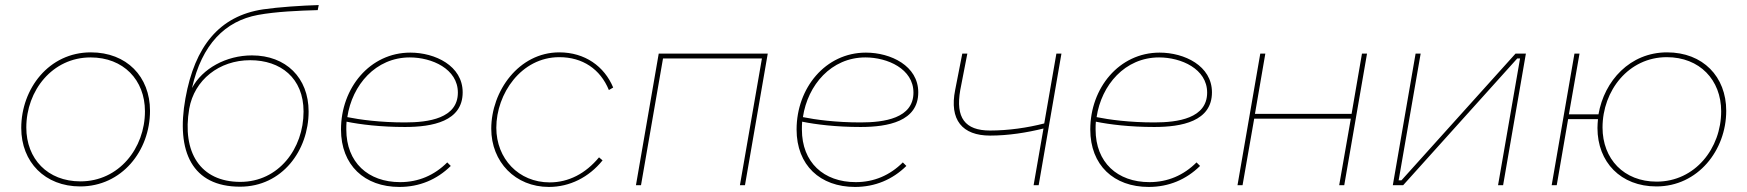

<svg xmlns="http://www.w3.org/2000/svg" viewBox="-20 -732 6908 759"><path d="M297 5C461 5 573 -135 573 -294C573 -429 481 -525 339 -525C173 -525 64 -381 64 -226C64 -91 158 5 297 5ZM298 -15C168 -15 84 -104 84 -228C84 -374 187 -505 338 -505C468 -505 553 -416 553 -292C553 -146 450 -15 298 -15Z M929 6C1096 6 1200 -138 1200 -291C1200 -425 1110 -513 976 -513C874 -513 780 -461 739 -384C778 -557 870 -649 1000 -673C1070 -686 1162 -690 1236 -692L1240 -712C1171 -710 1082 -704 1020 -695C847 -669 750 -549 713 -343C675 -132 740 6 929 6ZM930 -13C771 -13 699 -131 728 -302C748 -416 846 -494 969 -494C1089 -494 1180 -424 1180 -291C1180 -144 1081 -13 930 -13Z M1559 7C1638 7 1707 -22 1762 -76L1748 -90C1697 -39 1634 -12 1562 -12C1435 -12 1349 -90 1349 -220C1349 -230 1349 -241 1350 -251C1404 -240 1484 -230 1581 -230C1689 -230 1809 -252 1809 -367C1809 -472 1700 -524 1602 -524C1442 -524 1328 -384 1328 -220C1328 -79 1421 7 1559 7ZM1353 -269C1372 -396 1465 -505 1600 -505C1687 -505 1790 -460 1790 -366C1790 -264 1674 -248 1581 -248C1483 -248 1402 -259 1353 -269Z M2150 7C2232 7 2308 -31 2362 -98L2348 -110C2295 -46 2228 -11 2153 -11C2030 -11 1942 -105 1942 -227C1942 -361 2040 -506 2191 -506C2283 -506 2353 -459 2387 -376L2404 -386C2369 -470 2292 -525 2191 -525C2031 -525 1922 -372 1922 -223C1922 -92 2017 7 2150 7Z M2494 0H2514L2601 -501H2992L2905 0H2925L3015 -520H2584Z M3360 7C3439 7 3508 -22 3563 -76L3549 -90C3498 -39 3435 -12 3363 -12C3236 -12 3150 -90 3150 -220C3150 -230 3150 -241 3151 -251C3205 -240 3285 -230 3382 -230C3490 -230 3610 -252 3610 -367C3610 -472 3501 -524 3403 -524C3243 -524 3129 -384 3129 -220C3129 -79 3222 7 3360 7ZM3154 -269C3173 -396 3266 -505 3401 -505C3488 -505 3591 -460 3591 -366C3591 -264 3475 -248 3382 -248C3284 -248 3203 -259 3154 -269Z M3894 -196C3967 -196 4040 -208 4105 -224L4066 0H4086L4176 -520H4156L4108 -244C4042 -227 3966 -216 3894 -216C3794 -216 3757 -267 3776 -376L3804 -520H3784L3756 -377C3732 -258 3784 -196 3894 -196Z M4521 7C4600 7 4669 -22 4724 -76L4710 -90C4659 -39 4596 -12 4524 -12C4397 -12 4311 -90 4311 -220C4311 -230 4311 -241 4312 -251C4366 -240 4446 -230 4543 -230C4651 -230 4771 -252 4771 -367C4771 -472 4662 -524 4564 -524C4404 -524 4290 -384 4290 -220C4290 -79 4383 7 4521 7ZM4315 -269C4334 -396 4427 -505 4562 -505C4649 -505 4752 -460 4752 -366C4752 -264 4636 -248 4543 -248C4445 -248 4364 -259 4315 -269Z M5364 -520 5323 -282H4941L4982 -520H4962L4872 0H4892L4938 -263H5320L5274 0H5294L5384 -520Z M5486 0H5527L5978 -501H5989L5902 0H5922L6012 -520H5971L5520 -19H5509L5596 -520H5576Z M6528 5C6692 5 6804 -138 6804 -294C6804 -429 6712 -525 6570 -525C6424 -525 6322 -413 6299 -280H6182L6224 -520H6204L6114 0H6134L6179 -261H6297C6296 -249 6295 -238 6295 -226C6295 -91 6387 5 6528 5ZM6529 -14C6399 -14 6315 -104 6315 -228C6315 -374 6418 -506 6569 -506C6699 -506 6784 -416 6784 -292C6784 -146 6681 -14 6529 -14Z"/></svg>

Font: Fixel Display Thin
Style: Italic
Weight: 100
Italic angle: -10°
Designer: AlfaBravo + MacPaw
Foundry: Kyrylo Tkachov, Marchela Mozhyna, Serhii Makarenko, Maria Weinstein, Zakhar Kryvoshyya
Version: Version 1.210;Glyphs 3.2 (3217)